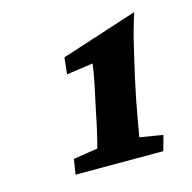

<svg xmlns="http://www.w3.org/2000/svg" viewBox="-68 -651 526 526"><g transform="rotate(-15 195.0 -388.5)"><path d="M297.9 -346.7Q292 -314.5 287.6 -290.5Q283.2 -266.6 280.3 -248L345.7 -237.3L334 -194.3H85L91.8 -237.3L161.1 -248Q165 -262.7 170.9 -287.1Q176.8 -311.5 182.6 -341.8L192.4 -387.7Q195.3 -399.4 198.7 -417Q202.1 -434.6 205.1 -451.2Q208 -467.8 209 -476.6L133.8 -465.8L138.7 -512.7L355.5 -583Q340.8 -538.1 330.1 -491.7Q319.3 -445.3 311.5 -412.1Z"/></g></svg>

Font: Crimson Pro
Style: Bold Italic
Weight: 700
Italic angle: -12°
Designer: Jacques Le Bailly
Foundry: Baron von Fonthausen
Version: Version 1.003